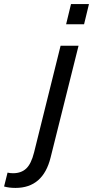

<svg xmlns="http://www.w3.org/2000/svg" viewBox="-150 -732 456 941"><path d="M174 -613 198 -712H286L262 -613ZM-74 189Q-106 189 -130 182L-113 114Q-100 117 -86 117Q-46 117 -21.5 94Q3 71 17 15L147 -508H235L98 40Q61 189 -74 189Z"/></svg>

Font: CST
Style: Italic
Weight: 400
Italic angle: -14°
Version: Version 1.00